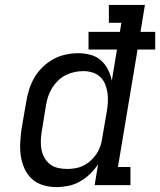

<svg xmlns="http://www.w3.org/2000/svg" viewBox="-20 -755 653 783"><path d="M210 8Q210 8 210 8Q210 8 210 8Q182 8 155.5 0Q129 -8 110 -25.5Q91 -43 80 -67.5Q69 -92 65 -118.5Q61 -145 62.5 -173.5Q64 -202 68 -230L87 -340Q91 -365 99 -390.5Q107 -416 120.5 -439Q134 -462 154 -481.5Q174 -501 198 -514Q222 -527 248 -532.5Q274 -538 299 -538Q325 -538 349 -531.5Q373 -525 391 -509.5Q409 -494 420 -472Q431 -450 436 -426L457 -553H341V-625H469L475 -662H424V-735H571L553 -625H613V-553H541L461 -74H512V0H366L380 -85Q366 -64 347 -45.5Q328 -27 305.5 -14.5Q283 -2 258.5 3Q234 8 210 8ZM254 -66Q271 -66 288 -69Q305 -72 321 -80Q337 -88 350.5 -100.5Q364 -113 374 -128Q384 -143 389.5 -159.5Q395 -176 397 -193L416 -303Q419 -322 420 -341Q421 -360 418 -378.5Q415 -397 408 -413.5Q401 -430 388 -442Q375 -454 357 -459.5Q339 -465 320 -465Q301 -465 283 -461Q265 -457 248 -448.5Q231 -440 217 -426.5Q203 -413 193 -397Q183 -381 177 -363.5Q171 -346 168 -328L150 -218Q147 -199 146.5 -180Q146 -161 149.5 -143.5Q153 -126 162 -110.5Q171 -95 185 -84.5Q199 -74 217 -70Q235 -66 254 -66Z"/></svg>

Font: Iosevka Curly Slab ExObl
Style: Regular
Weight: 400
Width: 7
Italic angle: -9°
Monospace: yes
Designer: Belleve Invis
Foundry: Belleve Invis
Version: Version 11.1.0; ttfautohint (v1.8.3)